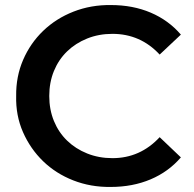

<svg xmlns="http://www.w3.org/2000/svg" viewBox="-20 -730 767 760"><path d="M44 -350Q43 -427 71.5 -493Q100 -559 151 -608Q202 -657 271 -684Q340 -711 419 -710Q506 -710 576.5 -680Q647 -650 696 -593L612 -514Q536 -596 425 -596Q371 -596 325 -577.5Q279 -559 245.5 -526.5Q212 -494 193.5 -449Q175 -404 175 -350Q175 -296 193.5 -251Q212 -206 245.5 -173.5Q279 -141 325 -122.5Q371 -104 425 -104Q535 -104 612 -187L696 -107Q647 -50 576 -20Q505 10 418 10Q339 11 270 -16Q201 -43 150.5 -92Q100 -141 71 -207Q42 -273 44 -350Z"/></svg>

Font: CMG Sans SemiBold
Style: Regular
Weight: 600
Designer: Julieta Ulanovsky
Foundry: Julieta Ulanovsky
Version: Version 7.200